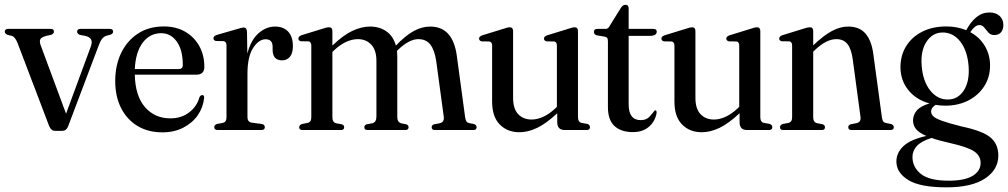

<svg xmlns="http://www.w3.org/2000/svg" viewBox="-28 -558 4326 824"><path d="M239.5 3.5H208Q191.5 3.5 183 -17L47.5 -373Q37 -399.5 23 -404L4 -408.5Q-7.5 -414 -7.5 -422Q-7.5 -434 6.5 -434H190Q203.5 -434 203.5 -422Q203.5 -413.5 191 -408.5L170.5 -404Q149.5 -398.5 145 -389.2Q140.5 -380 147 -362.5L255.5 -70L362 -359Q368.5 -377 363.2 -388Q358 -399 338 -404L314.5 -408.5Q303 -413 303 -422Q303 -434 317.5 -434H443Q457.5 -434 457.5 -422Q457.5 -413.5 445.5 -409L428.5 -404.5Q418 -401 410.2 -391.5Q402.5 -382 394.5 -360L264 -15Q256.5 3.5 239.5 3.5Z M849 -271Q849 -237.5 814.5 -237.5H550.5Q552.5 -146 594.5 -98Q636.5 -50 703 -50Q750.5 -50 784 -75.8Q817.5 -101.5 828 -141Q833.5 -150 840 -150Q849 -150 848 -137.5Q844 -97 820.8 -63.5Q797.5 -30 758.5 -10Q719.5 10 669 10Q607.5 10 562 -17.5Q516.5 -45 491.5 -94.5Q466.5 -144 466.5 -210.5Q466.5 -278 492 -330.8Q517.5 -383.5 564.2 -414Q611 -444.5 675.5 -444.5Q727.5 -444.5 766.5 -422Q805.5 -399.5 827.2 -360.5Q849 -321.5 849 -271ZM664 -415.5Q615 -415.5 584.5 -375Q554 -334.5 550.5 -261.5H738.5Q756.5 -261.5 756.5 -279Q756.5 -344 730.5 -379.8Q704.5 -415.5 664 -415.5Z M1032 -422.5 1033.5 -328Q1048.5 -386 1081.2 -415Q1114 -444 1152 -444Q1189 -444 1209 -422Q1229 -400 1229 -360Q1229 -329 1216 -314Q1203 -299 1183 -299Q1143 -299 1142 -342.5V-357Q1142 -389.5 1112 -389.5Q1082.5 -389.5 1058.2 -352Q1034 -314.5 1034 -241V-56Q1034 -34 1053 -31.5L1095.5 -26Q1108.5 -23.5 1108.5 -12Q1108.5 0 1093.5 0H906.5Q891.5 0 891.5 -12.5Q891.5 -21.5 903 -26L928 -30.5Q944 -34.5 944 -54V-363.5Q944 -379 932 -381.5L898.5 -382Q888 -385 888 -393.5Q888 -403 902 -408L995.5 -435Q1011.5 -440 1018.5 -440Q1030.5 -440 1032 -422.5Z M1398.5 -424.5V-362.5Q1445 -407 1484.2 -425.5Q1523.5 -444 1560 -444Q1601 -444 1630.2 -423.5Q1659.5 -403 1671 -362.5Q1713.5 -406.5 1748.2 -425.2Q1783 -444 1818.5 -444Q1915.5 -444 1932.5 -318.5L1968 -56Q1970 -43.5 1973.5 -37.5Q1977 -31.5 1986.5 -29.5L2007 -25.5Q2017.5 -21 2017.5 -12Q2017.5 0 2003.5 0H1838.5Q1824.5 0 1824.5 -12Q1824.5 -20.5 1834.5 -24.5L1859 -29Q1879.5 -34 1876.5 -57L1844 -296.5Q1837 -343 1819 -366.5Q1801 -390 1767.5 -390Q1728.5 -390 1681 -345L1675.5 -339Q1677 -326.5 1677 -313V-55.5Q1677 -33 1695 -28.5L1716 -24.5Q1725.5 -20.5 1725.5 -12Q1725.5 0 1711.5 0H1549.5Q1535.5 0 1535.5 -12Q1535.5 -21 1545.5 -24.5L1570 -29Q1587.5 -33.5 1587.5 -58V-296.5Q1587.5 -343 1565.2 -366.5Q1543 -390 1508 -390Q1483.5 -390 1458 -378.5Q1432.5 -367 1405 -341.5L1398.5 -335V-54.5Q1398.5 -33.5 1414.5 -29L1439.5 -24.5Q1449 -21 1449 -12Q1449 0 1435.5 0H1270.5Q1256 0 1256 -12Q1256 -21 1267 -25.5L1292 -30.5Q1308 -34 1308 -54V-362.5Q1308 -378 1296.5 -380.5L1263 -381Q1252.5 -384 1252.5 -392.5Q1252.5 -402 1266.5 -407L1359 -435.5Q1368.5 -439 1374 -440Q1379.5 -441 1384 -441Q1398.5 -441 1398.5 -424.5Z M2084 -122V-362.5Q2084 -378 2071.5 -380L2038.5 -380.5Q2028 -383.5 2028 -392.5Q2028 -401.5 2042 -406.5L2134.5 -435Q2151.5 -441 2159.5 -441Q2174 -441 2174 -424.5V-138.5Q2174 -91 2196 -68Q2218 -45 2253.5 -45Q2277 -45 2302.8 -56.5Q2328.5 -68 2356 -93.5L2362 -99.5V-362.5Q2362 -378 2350.5 -380L2317.5 -380.5Q2306.5 -383.5 2306.5 -392.5Q2306.5 -401.5 2320.5 -406.5L2413 -435Q2429.5 -441 2438 -441Q2452.5 -441 2452.5 -424.5V-55Q2452.5 -34 2468.5 -30.5L2493.5 -26Q2504 -21.5 2504 -12Q2504 0 2490 0H2395.5Q2363.5 0 2363.5 -33.5V-72Q2316.5 -28 2277.2 -9.2Q2238 9.5 2201 9.5Q2149.5 9.5 2116.8 -23.8Q2084 -57 2084 -122Z M2568 -400.5 2532.5 -406.5Q2521 -410 2521 -421.5Q2521 -434 2535.5 -434H2572Q2582.5 -434 2589.5 -448.5L2635.5 -522.5Q2644.5 -537.5 2656.5 -537.5Q2670 -537.5 2670 -521V-434H2775.5Q2790.5 -434 2790.5 -422.5Q2790.5 -404 2760.5 -404H2670V-110Q2670 -42.5 2721.5 -42.5Q2746 -42.5 2759 -56.8Q2772 -71 2782 -84Q2790.5 -87 2790 -73Q2783.5 -37 2757 -14Q2730.5 9 2688 9Q2637.5 9 2609.2 -17.2Q2581 -43.5 2581 -98V-379.5Q2581 -389 2578.8 -393.8Q2576.5 -398.5 2568 -400.5Z M2866.5 -122V-362.5Q2866.5 -378 2854 -380L2821 -380.5Q2810.5 -383.5 2810.5 -392.5Q2810.5 -401.5 2824.5 -406.5L2917 -435Q2934 -441 2942 -441Q2956.5 -441 2956.5 -424.5V-138.5Q2956.5 -91 2978.5 -68Q3000.5 -45 3036 -45Q3059.5 -45 3085.2 -56.5Q3111 -68 3138.5 -93.5L3144.5 -99.5V-362.5Q3144.5 -378 3133 -380L3100 -380.5Q3089 -383.5 3089 -392.5Q3089 -401.5 3103 -406.5L3195.5 -435Q3212 -441 3220.5 -441Q3235 -441 3235 -424.5V-55Q3235 -34 3251 -30.5L3276 -26Q3286.5 -21.5 3286.5 -12Q3286.5 0 3272.5 0H3178Q3146 0 3146 -33.5V-72Q3099 -28 3059.8 -9.2Q3020.5 9.5 2983.5 9.5Q2932 9.5 2899.2 -23.8Q2866.5 -57 2866.5 -122Z M3462 -425V-363.5Q3507.5 -406.5 3542.8 -425.2Q3578 -444 3612 -444Q3660.5 -444 3686.5 -413.8Q3712.5 -383.5 3720 -326L3756.5 -57Q3758 -44.5 3761.5 -38.2Q3765 -32 3775 -30L3797 -25.5Q3808 -21 3808 -12Q3808 0 3793.5 0H3626Q3612.5 0 3612.5 -12Q3612.5 -21 3622.5 -24.5L3648 -29.5Q3668 -34 3665 -56L3631.5 -304.5Q3625.5 -348 3609 -369Q3592.5 -390 3561 -390Q3518.5 -390 3469 -343L3462 -336V-55Q3462 -33.5 3478 -29.5L3503 -24.5Q3512.5 -21 3512.5 -12Q3512.5 0 3499 0H3333.5Q3319.5 0 3319.5 -12Q3319.5 -21 3330 -25.5L3355.5 -30.5Q3371.5 -34 3371.5 -54.5V-363Q3371.5 -378 3360 -380.5L3326.5 -381Q3316 -384 3316 -392.5Q3316 -402 3330 -407L3422.5 -435.5Q3439 -441 3447.5 -441Q3462 -441 3462 -425Z M4098 -15.5Q4187 3 4221.8 31.2Q4256.5 59.5 4256.5 109.5Q4256.5 170 4199.5 208Q4142.5 246 4034 246Q3920.5 246 3869.8 214.5Q3819 183 3819 135Q3819 98 3849.2 69.2Q3879.5 40.5 3947.5 25.5Q3914.5 11 3902.5 -5Q3890.5 -21 3890.5 -41Q3890.5 -65 3906.8 -84Q3923 -103 3961 -114Q3903.5 -130 3870 -171.8Q3836.5 -213.5 3836.5 -269.5Q3836.5 -320.5 3861 -360Q3885.5 -399.5 3929.8 -422Q3974 -444.5 4033.5 -444.5Q4080 -444.5 4118.5 -428.5L4119 -429Q4138.5 -465 4163 -484.8Q4187.5 -504.5 4218.5 -504.5Q4245.5 -504.5 4261.8 -489.8Q4278 -475 4278 -451Q4278 -431 4267.8 -419.2Q4257.5 -407.5 4239.5 -407.5Q4223.5 -407.5 4214 -418.2Q4204.5 -429 4196 -439.8Q4187.5 -450.5 4175 -450.5Q4157 -450.5 4136 -420Q4176 -398.5 4198.5 -360.8Q4221 -323 4221 -277Q4221 -226.5 4195.8 -187.5Q4170.5 -148.5 4127.2 -126.5Q4084 -104.5 4029.5 -104.5Q4007.5 -104.5 3987.5 -108Q3968 -96 3968 -80Q3968 -68.5 3977.2 -59.2Q3986.5 -50 4014.2 -39.8Q4042 -29.5 4098 -15.5ZM4014.5 -418.5Q3973 -417 3947.8 -378.2Q3922.5 -339.5 3927.5 -276.5Q3932.5 -209 3964.5 -169.2Q3996.5 -129.5 4042 -131Q4084 -132 4108.8 -170.5Q4133.5 -209 4129 -273Q4124 -341 4092.5 -380.5Q4061 -420 4014.5 -418.5ZM3888 115.5Q3888 159.5 3924.2 188.5Q3960.5 217.5 4043.5 217.5Q4111.5 217.5 4146 196.8Q4180.5 176 4180.5 141Q4180.5 111 4153.2 92Q4126 73 4047.5 55.5Q4000.5 45 3969.5 34Q3926.5 47.5 3907.2 68.2Q3888 89 3888 115.5Z"/></svg>

Font: Fraunces 144pt S050
Style: Regular
Weight: 400
Version: Version 1.000; ttfautohint (v1.8.3)